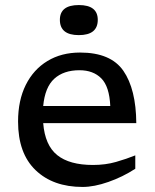

<svg xmlns="http://www.w3.org/2000/svg" viewBox="-20 -730 612 760"><path d="M297 -522Q418.5 -522 468.5 -449.5Q518.5 -377 519.5 -242.5H151Q158 -155 206.5 -116Q255 -77 348 -77Q397.5 -77 439.2 -89Q481 -101 515.5 -115V-62Q465.5 -29.5 409 -9.8Q352.5 10 307 10Q190 10 120.8 -56.5Q51.5 -123 51.5 -249Q51.5 -332.5 82 -393.8Q112.5 -455 167.8 -488.5Q223 -522 297 -522ZM294.5 -452Q232 -452 195 -418.5Q158 -385 151 -310.5H416.5Q413 -387.5 381 -419.8Q349 -452 294.5 -452ZM292 -591Q217 -591 217 -651.5Q217 -710 292 -710Q367 -710 367 -651.5Q367 -591 292 -591Z"/></svg>

Font: Newsreader 6pt
Style: Regular
Weight: 400
Designer: Hugues Gentile
Foundry: Production Type
Version: Version 1.003; ttfautohint (v1.8.3)